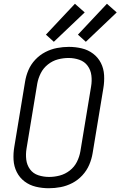

<svg xmlns="http://www.w3.org/2000/svg" viewBox="-20 -992 640 1020"><path d="M239 8Q271 8 302.5 2Q334 -4 364 -19.5Q394 -35 417.5 -60.5Q441 -86 454 -116.5Q467 -147 472 -178L529 -523Q535 -558 533 -593Q531 -628 516 -657.5Q501 -687 474.5 -707Q448 -727 414.5 -735Q381 -743 346 -743Q315 -743 283 -737Q251 -731 221 -715.5Q191 -700 167.5 -675Q144 -650 131 -619.5Q118 -589 113 -557L56 -212Q50 -177 52 -142.5Q54 -108 69 -78Q84 -48 110.5 -28Q137 -8 170.5 0Q204 8 239 8ZM241 -52Q211 -52 183.5 -61Q156 -70 139.5 -92.5Q123 -115 119.5 -144Q116 -173 121 -203L178 -548Q183 -576 196.5 -603Q210 -630 234.5 -649.5Q259 -669 287.5 -676.5Q316 -684 344 -684Q374 -684 401.5 -674.5Q429 -665 445.5 -642.5Q462 -620 465.5 -591Q469 -562 464 -533L407 -188Q402 -159 388.5 -132Q375 -105 350.5 -86Q326 -67 297.5 -59.5Q269 -52 241 -52ZM436 -770 600 -926 548 -972 394 -808ZM266 -770 430 -926 378 -972 224 -808Z"/></svg>

Font: Iosevka Sparkle Light
Style: Italic
Weight: 300
Italic angle: -9°
Designer: Belleve Invis
Foundry: Belleve Invis
Version: Version 4.5.0; ttfautohint (v1.8.3)